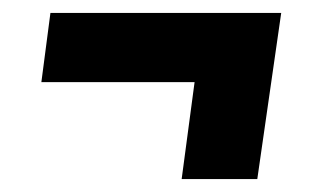

<svg xmlns="http://www.w3.org/2000/svg" viewBox="-20 -400 482 297"><path d="M378 -123H261L281 -273H44L58 -380H415Z"/></svg>

Font: Fira Sans Compressed SemiBold
Style: Italic
Weight: 600
Width: 1
Italic angle: -8°
Designer: bBox Type GmbH & Carrois Corporate GbR & Edenspiekermann AG
Foundry: bBox Type GmbH & Carrois Corporate GbR & Edenspiekermann AG
Version: Version 4.301